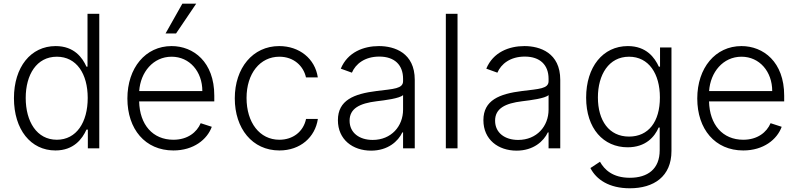

<svg xmlns="http://www.w3.org/2000/svg" viewBox="-20 -802 4315 1038"><path d="M279.8 11.4C378.9 11.4 425.1 -51.5 447.4 -101.2H454.9V0H516.7V-727.3H453.1V-441.4H447.4C425.8 -490.4 380.7 -552.9 280.9 -552.9C146.3 -552.9 55.4 -439.3 55.4 -271.3C55.4 -101.9 146 11.4 279.8 11.4ZM287.3 -46.5C178.6 -46.5 119 -145.2 119 -272.4C119 -398.1 177.9 -495.4 287.3 -495.4C393.8 -495.4 454.2 -403.1 454.2 -272.4C454.2 -140.6 393.1 -46.5 287.3 -46.5Z M917.3 11.4C1026.6 11.4 1100.1 -47.9 1125 -116.5L1065 -136C1044 -87 994.7 -46.5 917.3 -46.5C805.8 -46.5 735.1 -127.8 732.2 -253.9H1138.5V-285.2C1138.5 -467.3 1025.9 -552.9 907.7 -552.9C766.3 -552.9 668.7 -434.7 668.7 -269.5C668.7 -104 764.6 11.4 917.3 11.4ZM732.6 -309.7C739.3 -411.2 807.9 -495.4 907.7 -495.4C1005.3 -495.4 1073.9 -414.8 1073.9 -309.7ZM875 -621.1H931.8L1040.8 -782.3H965.9Z M1490.4 11.4C1604 11.4 1683.9 -60.4 1698.5 -159.1H1634.6C1620 -89.5 1562.9 -46.5 1490.4 -46.5C1383.5 -46.5 1312.9 -139.6 1312.9 -272.4C1312.9 -404.5 1385.7 -495.4 1490.4 -495.4C1568.2 -495.4 1620.7 -445.3 1634.2 -383.5H1698.2C1683.2 -484.7 1598.7 -552.9 1489.3 -552.9C1346.6 -552.9 1249.3 -434.3 1249.3 -270.2C1249.3 -107.6 1343.8 11.4 1490.4 11.4Z M1986.2 12.4C2077.1 12.4 2132.5 -38 2155.2 -86.3H2159.1V0H2222.3V-370.4C2222.3 -516.7 2112.2 -552.9 2028.8 -552.9C1945.3 -552.9 1859.4 -519.9 1822.4 -430.8L1882.5 -409.1C1902.3 -456 1951.7 -496.1 2030.5 -496.1C2113.3 -496.1 2159.1 -450.6 2159.1 -376.1V-363.3C2159.1 -322.1 2108 -321.4 2016.3 -310C1893.1 -294.7 1806.8 -260.3 1806.8 -152.3C1806.8 -47.2 1887.1 12.4 1986.2 12.4ZM1994.7 -45.5C1923.3 -45.5 1870 -83.5 1870 -149.5C1870 -215.6 1924 -243.3 2016.3 -254.6C2061.1 -259.9 2140.6 -269.9 2159.1 -288V-209.2C2159.1 -119.7 2095.5 -45.5 1994.7 -45.5Z M2453.5 -727.3H2390.3V0H2453.5Z M2772.7 12.4C2863.6 12.4 2919 -38 2941.8 -86.3H2945.7V0H3008.9V-370.4C3008.9 -516.7 2898.8 -552.9 2815.3 -552.9C2731.9 -552.9 2646 -519.9 2609 -430.8L2669 -409.1C2688.9 -456 2738.3 -496.1 2817.1 -496.1C2899.9 -496.1 2945.7 -450.6 2945.7 -376.1V-363.3C2945.7 -322.1 2894.5 -321.4 2802.9 -310C2679.7 -294.7 2593.4 -260.3 2593.4 -152.3C2593.4 -47.2 2673.7 12.4 2772.7 12.4ZM2781.2 -45.5C2709.9 -45.5 2656.6 -83.5 2656.6 -149.5C2656.6 -215.6 2710.6 -243.3 2802.9 -254.6C2847.7 -259.9 2927.2 -269.9 2945.7 -288V-209.2C2945.7 -119.7 2882.1 -45.5 2781.2 -45.5Z M3384.9 215.9C3514.2 215.9 3610.1 152.7 3610.1 14.2V-545.5H3548.3V-441.4H3541.9C3519.5 -490.4 3474.4 -552.9 3374.3 -552.9C3239.3 -552.9 3148.8 -440 3148.8 -274.1C3148.8 -106.9 3242.5 -5.7 3373.2 -5.7C3471.2 -5.7 3519.2 -62.5 3540.8 -112.6H3546.5V10.3C3546.5 111.9 3481.5 159.1 3384.9 159.1C3291.5 159.1 3246.8 114 3223.7 72.4L3171.9 106.5C3203.8 169 3273.4 215.9 3384.9 215.9ZM3380.7 -63.6C3272.4 -63.6 3212.4 -150.2 3212.4 -275.2C3212.4 -398.1 3271.3 -495.4 3380.7 -495.4C3487.6 -495.4 3547.6 -403.1 3547.6 -275.2C3547.6 -143.5 3485.8 -63.6 3380.7 -63.6Z M3998.2 11.4C4107.6 11.4 4181.1 -47.9 4206 -116.5L4146 -136C4125 -87 4075.6 -46.5 3998.2 -46.5C3886.7 -46.5 3816.1 -127.8 3813.2 -253.9H4219.5V-285.2C4219.5 -467.3 4106.9 -552.9 3988.6 -552.9C3847.3 -552.9 3749.6 -434.7 3749.6 -269.5C3749.6 -104 3845.5 11.4 3998.2 11.4ZM3813.6 -309.7C3820.3 -411.2 3888.8 -495.4 3988.6 -495.4C4086.3 -495.4 4154.8 -414.8 4154.8 -309.7Z"/></svg>

Font: Karasuma Gothic
Style: Light
Weight: 300
Designer: Rasmus Andersson / Ryoko Nishizuka
Foundry: rsms
Version: Version 1.00